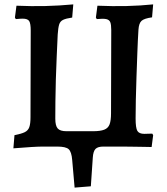

<svg xmlns="http://www.w3.org/2000/svg" viewBox="-20 -668 762 875"><path d="M41 8 46 -52Q77 -58 92.5 -65.5Q108 -73 113.5 -88.5Q119 -104 119 -134L120 -529Q120 -561 113 -572Q106 -583 83 -583Q79 -583 71 -582.5Q63 -582 52 -581L48 -588L55 -642Q124 -639 187 -640.5Q250 -642 314 -648L309 -588Q281 -584 267.5 -577.5Q254 -571 249.5 -556Q245 -541 243 -511Q241 -465 238.5 -412Q236 -359 234.5 -305.5Q233 -252 232.5 -206Q232 -160 232 -127Q232 -95 243 -82.5Q254 -70 283 -70H404Q437 -70 455 -77Q473 -84 479.5 -101.5Q486 -119 486 -152L487 -531Q487 -556 482.5 -567Q478 -578 464 -581Q450 -584 421 -581L417 -588L424 -642Q494 -639 557 -640.5Q620 -642 678 -648L673 -589Q637 -584 625 -573Q613 -562 611 -533Q608 -485 606 -429Q604 -373 602 -317.5Q600 -262 599 -212.5Q598 -163 598 -128Q598 -85 606 -71.5Q614 -58 638 -58Q644 -58 653.5 -58.5Q663 -59 674 -59L678 -52L671 2Q659 2 646 1.5Q633 1 616.5 1Q600 1 581 0.5Q562 0 539 0H175Q157 0 123 2Q89 4 41 8ZM320 187 309 61Q306 24 293 12Q280 0 241 0H451Q426 0 415.5 10.5Q405 21 403 49L394 181Z"/></svg>

Font: Alegreya SemiBold
Style: Regular
Weight: 600
Designer: Juan Pablo del Peral
Foundry: Huerta Tipografica
Version: Version 2.009